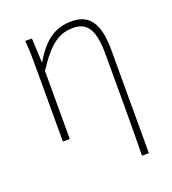

<svg xmlns="http://www.w3.org/2000/svg" viewBox="-134 -642 846 942"><g transform="rotate(-20 288.5 -171.0)"><path d="M482 198V-339C482 -476 442 -540 346 -540C265 -540 203 -504 143 -401H141L135 -527H100C105 -474 105 -439 105 -396V0H141V-356C218 -473 269 -507 343 -507C419 -507 448 -451 448 -334C448 -153 449 15 446 198Z"/></g></svg>

Font: SSpoqa Han Sans Neo Thin
Style: Regular
Weight: 100
Designer: [Spoqa Han Sans Neo] Dong-huui Kim  Younghwa Kang  Yujin Lee  [Noto Sans] Ryoko NISHIZUKA  (kana & ideographs); Paul D. 
Foundry: Spoqa (http://www.spoqa-han-sans.com)
Version: Version 1.000